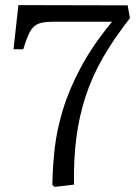

<svg xmlns="http://www.w3.org/2000/svg" viewBox="-20 -723 540 752"><path d="M194 9 185 1Q186 -66 194 -139.5Q202 -213 226.5 -293.5Q251 -374 297 -460Q343 -546 419 -638H193Q163 -638 144 -634Q125 -630 113 -619Q101 -608 91.5 -587Q82 -566 71 -530H33L52 -703L480 -702L489 -652Q427 -573 384 -498.5Q341 -424 315.5 -346Q290 -268 279 -183Q268 -98 270 0Z"/></svg>

Font: Literata 18pt Light
Style: Regular
Weight: 300
Designer: Latin by Veronika Burian and Jose Scaglione. Greek by Irene Vlachou. Cyrillic by Vera Evstafieva.
Foundry: TypeTogether
Version: Version 3.103;gftools[0.9.29]